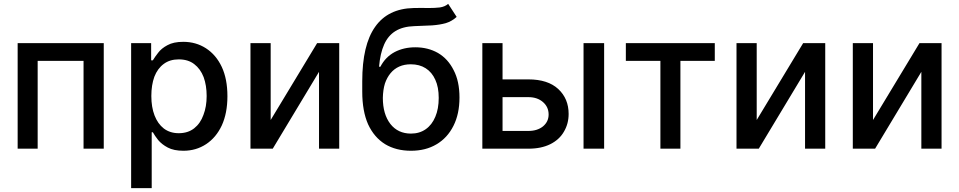

<svg xmlns="http://www.w3.org/2000/svg" viewBox="-20 -769 4961 993"><path d="M71.3 0Q71.3 -136.7 71.3 -545.9Q182.6 -545.9 516.6 -545.9Q516.6 -409.2 516.6 0Q490.2 0 412.1 0Q412.1 -113.3 412.1 -454.1Q352.5 -454.1 174.8 -454.1Q174.8 -340.8 174.8 0Q148.4 0 71.3 0Z M658.2 204.1Q658.2 16.6 658.2 -545.9Q684.6 -545.9 761.7 -545.9Q761.7 -523.4 761.7 -457Q764.6 -457 770.5 -457Q780.3 -473.6 797.9 -496.1Q814.5 -518.6 845.7 -535.2Q877 -552.7 927.7 -552.7Q993.2 -552.7 1044.9 -519.5Q1097.7 -485.4 1127 -422.9Q1156.2 -360.4 1156.2 -271.5Q1156.2 -183.6 1127 -120.1Q1097.7 -57.6 1045.9 -23.4Q994.1 10.7 928.7 10.7Q878.9 10.7 847.7 -5.9Q816.4 -22.5 797.9 -44.9Q780.3 -67.4 770.5 -85Q768.6 -85 764.6 -85Q764.6 -12.7 764.6 204.1Q738.3 204.1 658.2 204.1ZM762.7 -272.5Q762.7 -214.8 779.3 -171.9Q795.9 -128.9 827.1 -104.5Q859.4 -80.1 904.3 -80.1Q952.1 -80.1 984.4 -105.5Q1016.6 -130.9 1032.2 -174.8Q1048.8 -217.8 1048.8 -272.5Q1048.8 -327.1 1033.2 -370.1Q1016.6 -413.1 984.4 -437.5Q953.1 -461.9 904.3 -461.9Q858.4 -461.9 827.1 -438.5Q794.9 -415 778.3 -372.1Q762.7 -329.1 762.7 -272.5Z M1379.9 -148.4Q1439.5 -248 1620.1 -545.9Q1648.4 -545.9 1734.4 -545.9Q1734.4 -409.2 1734.4 0Q1708 0 1629.9 0Q1629.9 -99.6 1629.9 -397.5Q1570.3 -297.9 1390.6 0Q1362.3 0 1275.4 0Q1275.4 -136.7 1275.4 -545.9Q1301.8 -545.9 1379.9 -545.9Q1379.9 -446.3 1379.9 -148.4Z M2297.9 -749Q2308.6 -731.4 2341.8 -681.6Q2317.4 -659.2 2286.1 -649.4Q2254.9 -640.6 2214.8 -637.7Q2173.8 -635.7 2122.1 -633.8Q2063.5 -631.8 2025.4 -608.4Q1987.3 -585 1966.8 -539.1Q1946.3 -493.2 1940.4 -423.8Q1942.4 -423.8 1947.3 -423.8Q1973.6 -474.6 2021.5 -500Q2068.4 -524.4 2127.9 -524.4Q2193.4 -524.4 2245.1 -495.1Q2296.9 -464.8 2326.2 -406.2Q2356.4 -348.6 2356.4 -264.6Q2356.4 -179.7 2325.2 -118.2Q2293.9 -55.7 2237.3 -22.5Q2181.6 10.7 2105.5 10.7Q2028.3 10.7 1971.7 -23.4Q1915 -58.6 1883.8 -126Q1853.5 -194.3 1853.5 -294.9Q1853.5 -312.5 1853.5 -348.6Q1853.5 -536.1 1919.9 -629.9Q1986.3 -724.6 2119.1 -727.5Q2162.1 -728.5 2196.3 -727.5Q2230.5 -727.5 2254.9 -730.5Q2281.2 -734.4 2297.9 -749ZM2105.5 -78.1Q2149.4 -78.1 2181.6 -100.6Q2213.9 -123 2231.4 -165Q2249 -206.1 2249 -262.7Q2249 -318.4 2231.4 -356.4Q2213.9 -395.5 2181.6 -416Q2149.4 -436.5 2104.5 -436.5Q2071.3 -436.5 2044.9 -424.8Q2018.6 -413.1 2000 -390.6Q1981.4 -368.2 1970.7 -336.9Q1960.9 -304.7 1960 -262.7Q1960 -178.7 1999 -127.9Q2038.1 -78.1 2105.5 -78.1Z M2554.7 -358.4Q2593.8 -358.4 2712.9 -358.4Q2813.5 -358.4 2867.2 -308.6Q2920.9 -258.8 2920.9 -179.7Q2920.9 -128.9 2896.5 -87.9Q2873 -46.9 2826.2 -23.4Q2779.3 0 2712.9 0Q2633.8 0 2474.6 0Q2474.6 -136.7 2474.6 -545.9Q2501 -545.9 2579.1 -545.9Q2579.1 -431.6 2579.1 -91.8Q2612.3 -91.8 2712.9 -91.8Q2758.8 -91.8 2788.1 -115.2Q2817.4 -139.6 2817.4 -176.8Q2817.4 -215.8 2788.1 -241.2Q2758.8 -266.6 2712.9 -266.6Q2660.2 -266.6 2554.7 -266.6Q2554.7 -289.1 2554.7 -358.4ZM2998 0Q2998 -136.7 2998 -545.9Q3025.4 -545.9 3104.5 -545.9Q3104.5 -409.2 3104.5 0Q3078.1 0 2998 0Z M3216.8 -454.1Q3216.8 -476.6 3216.8 -545.9Q3332 -545.9 3676.8 -545.9Q3676.8 -522.5 3676.8 -454.1Q3632.8 -454.1 3499 -454.1Q3499 -340.8 3499 0Q3472.7 0 3395.5 0Q3395.5 -113.3 3395.5 -454.1Q3350.6 -454.1 3216.8 -454.1Z M3893.6 -148.4Q3953.1 -248 4133.8 -545.9Q4162.1 -545.9 4248 -545.9Q4248 -409.2 4248 0Q4221.7 0 4143.6 0Q4143.6 -99.6 4143.6 -397.5Q4084 -297.9 3904.3 0Q3876 0 3789.1 0Q3789.1 -136.7 3789.1 -545.9Q3815.4 -545.9 3893.6 -545.9Q3893.6 -446.3 3893.6 -148.4Z M4495.1 -148.4Q4554.7 -248 4735.4 -545.9Q4763.7 -545.9 4849.6 -545.9Q4849.6 -409.2 4849.6 0Q4823.2 0 4745.1 0Q4745.1 -99.6 4745.1 -397.5Q4685.5 -297.9 4505.9 0Q4477.5 0 4390.6 0Q4390.6 -136.7 4390.6 -545.9Q4417 -545.9 4495.1 -545.9Q4495.1 -446.3 4495.1 -148.4Z"/></svg>

Font: DeepSea
Style: Medium
Weight: 500
Designer: Stem
Version: Version 3.019;git-0a5106e0b